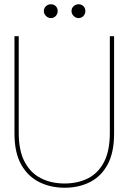

<svg xmlns="http://www.w3.org/2000/svg" viewBox="-20 -870 603 902"><path d="M284 12Q218 12 164.5 -14.5Q111 -41 79.5 -97Q48 -153 48 -243V-700H68V-246Q68 -161 96.5 -108.5Q125 -56 173.5 -32Q222 -8 283 -8Q345 -8 393 -32Q441 -56 468.5 -108.5Q496 -161 496 -246V-700H516V-243Q516 -153 485.5 -97Q455 -41 402.5 -14.5Q350 12 284 12ZM219 -785Q206 -785 196 -795Q186 -805 186 -818Q186 -832 196 -841Q206 -850 219 -850Q233 -850 242 -841Q251 -832 251 -818Q251 -805 242 -795Q233 -785 219 -785ZM349 -785Q336 -785 326 -795Q316 -805 316 -818Q316 -832 326 -841Q336 -850 349 -850Q363 -850 372 -841Q381 -832 381 -818Q381 -805 372 -795Q363 -785 349 -785Z"/></svg>

Font: DM Sans 36pt Thin
Style: Regular
Weight: 250
Designer: Colophon Foundry, Jonny Pinhorn
Foundry: Colophon Foundry
Version: Version 4.004;gftools[0.9.30]